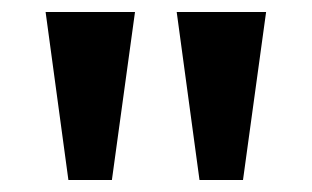

<svg xmlns="http://www.w3.org/2000/svg" viewBox="-20 -743 520 320"><path d="M423.5 -723 385 -443H312.5L274.5 -723ZM205 -723 166.5 -443H94L56 -723Z"/></svg>

Font: Public Sans
Style: Bold
Weight: 700
Designer: The Public Sans project authors (U.S. Web Design System). Libre Franklin designed by Pablo Impallari and Rodrigo Fuenzal
Version: Version 1.008; ttfautohint (v1.8.1) -l 8 -r 50 -G 200 -x 14 